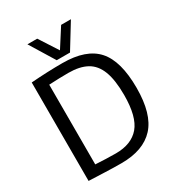

<svg xmlns="http://www.w3.org/2000/svg" viewBox="-215 -1049 1090 1189"><g transform="rotate(-30 329.5 -454.5)"><path d="M302 10Q245 10 186 7.5Q127 5 70 3V-701Q189 -710 294 -710Q464 -710 540 -624.5Q616 -539 616 -348Q616 -161 537.5 -75.5Q459 10 302 10ZM302 -60Q414 -60 470.5 -126.5Q527 -193 527 -348Q527 -455 502.5 -519Q478 -583 427 -611Q376 -639 296 -639Q269 -639 230 -638Q191 -637 157 -635V-65Q189 -63 231 -61.5Q273 -60 302 -60ZM476 -919 368 -743H273L165 -919H235L321 -786L406 -919Z"/></g></svg>

Font: Georama
Style: Regular
Weight: 400
Designer: Jean-Baptiste Levee
Foundry: Production Type
Version: Version 1.000